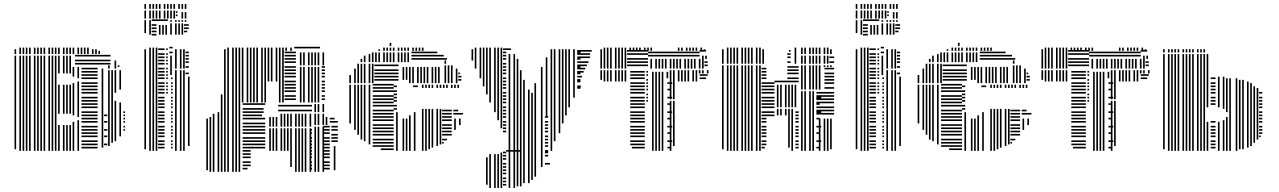

<svg xmlns="http://www.w3.org/2000/svg" viewBox="-20 -748 6343 952"><path d="M60 -8H52V-416H60ZM84 0H76V-416H84ZM100 0H92V-416H100ZM116 0H108V-416H116ZM132 0H124V-416H132ZM156 0H148V-416H156ZM172 0H164V-416H172ZM188 0H180V-416H188ZM204 0H196V-416H204ZM228 0H220V-416H228ZM244 0H236V-416H244ZM260 0H252V-416H260ZM276 0H268V-128H276ZM276 -184H268V-328H276ZM276 -384H268V-416H276ZM300 0H292V-128H300ZM300 -184H292V-328H300ZM300 -384H292V-416H300ZM316 0H308V-128H316ZM316 -184H308V-328H316ZM316 -384H308V-416H316ZM332 0H324V-128H332ZM332 -184H324V-328H332ZM332 -384H324V-416H332ZM348 0H340V-144H348ZM348 -176H340V-336H348ZM348 -368H340V-416H348ZM372 0H364V-152H372ZM372 -168H364V-344H372ZM372 -360H364V-416H372ZM464 -12H384V-20H464ZM464 -28H384V-36H464ZM464 -44H384V-52H464ZM464 -68H384V-76H464ZM464 -84H384V-92H464ZM464 -100H384V-108H464ZM464 -116H384V-124H464ZM464 -140H384V-148H464ZM464 -156H384V-164H464ZM464 -172H384V-180H464ZM464 -188H384V-196H464ZM464 -212H384V-220H464ZM464 -228H384V-236H464ZM464 -244H384V-252H464ZM464 -260H384V-268H464ZM464 -284H384V-292H464ZM464 -300H384V-308H464ZM464 -316H384V-324H464ZM464 -332H384V-340H464ZM464 -356H384V-364H464ZM464 -372H384V-380H464ZM464 -388H384V-396H464ZM464 -404H384V-412H464ZM492 -16H484V-408H492ZM512 -28H496V-36H512ZM512 -68H496V-76H512ZM512 -100H496V-108H512ZM512 -140H496V-148H512ZM512 -172H496V-180H512ZM524 -24H516V-392H524ZM540 -40H532V-392H540ZM556 -48H548V-248H556ZM556 -288H548V-392H556ZM580 -72H572V-240H580ZM580 -304H572V-392H580ZM600 -100H592V-108H600ZM600 -116H592V-124H600ZM600 -140H592V-148H600ZM600 -156H592V-164H600ZM600 -172H592V-180H600ZM600 -188H592V-196H600ZM524 -392H516V-400H524ZM540 -392H532V-400H540ZM556 -392H548V-400H556ZM580 -392H572V-400H580ZM524 -408H516V-424H524ZM556 -408H548V-432H556ZM60 -416H52V-472H60ZM84 -416H76V-472H84ZM100 -416H92V-472H100ZM116 -416H108V-472H116ZM132 -416H124V-472H132ZM156 -416H148V-472H156ZM172 -416H164V-472H172ZM188 -416H180V-472H188ZM204 -416H196V-472H204ZM228 -416H220V-472H228ZM244 -416H236V-472H244ZM260 -416H252V-472H260ZM276 -416H268V-472H276ZM300 -416H292V-472H300ZM316 -416H308V-472H316ZM332 -416H324V-472H332ZM528 -428H352V-436H528ZM528 -444H352V-452H528ZM528 -468H352V-476H528ZM556 -416H548V-448H556ZM572 -416H564V-424H572ZM60 -480H52V-504H60ZM84 -480H76V-512H84ZM100 -480H92V-512H100ZM116 -480H108V-512H116ZM132 -480H124V-512H132ZM156 -480H148V-512H156ZM172 -480H164V-512H172ZM188 -480H180V-512H188ZM204 -480H196V-512H204ZM228 -480H220V-512H228ZM244 -480H236V-512H244ZM260 -480H252V-512H260ZM276 -480H268V-512H276ZM300 -480H292V-512H300ZM316 -480H308V-512H316ZM332 -480H324V-512H332ZM348 -480H340V-512H348ZM372 -480H364V-512H372ZM388 -480H380V-512H388ZM404 -480H396V-512H404ZM420 -480H412V-512H420ZM444 -480H436V-504H444ZM460 -480H452V-504H460ZM476 -480H468V-496H476Z M704 -8H696V-504H704ZM728 0H720V-512H728ZM744 0H736V-512H744ZM760 0H752V-512H760ZM796 -12H764V-20H796ZM796 -28H764V-36H796ZM796 -44H764V-52H796ZM796 -68H764V-76H796ZM796 -84H764V-92H796ZM796 -100H764V-108H796ZM796 -116H764V-124H796ZM796 -140H764V-148H796ZM796 -156H764V-164H796ZM796 -172H764V-180H796ZM796 -188H764V-196H796ZM796 -212H764V-220H796ZM796 -228H764V-236H796ZM796 -244H764V-252H796ZM796 -260H764V-268H796ZM796 -284H764V-292H796ZM796 -300H764V-308H796ZM796 -316H764V-324H796ZM796 -332H764V-340H796ZM796 -356H764V-364H796ZM796 -372H764V-380H796ZM796 -388H764V-396H796ZM796 -404H764V-412H796ZM796 -428H764V-436H796ZM796 -444H764V-452H796ZM796 -460H764V-468H796ZM796 -476H764V-484H796ZM796 -500H764V-508H796ZM812 -284H804V-292H812ZM812 -300H804V-308H812ZM812 -316H804V-324H812ZM812 -332H804V-340H812ZM812 -356H804V-364H812ZM812 -372H804V-380H812ZM812 -388H804V-396H812ZM812 -404H804V-412H812ZM812 -428H804V-436H812ZM812 -444H804V-452H812ZM812 -460H804V-468H812ZM812 -476H804V-484H812ZM812 -500H804V-508H812ZM836 -12H828V-20H836ZM836 -28H828V-36H836ZM836 -44H828V-52H836ZM836 -68H828V-76H836ZM836 -84H828V-92H836ZM836 -100H828V-108H836ZM836 -116H828V-124H836ZM836 -140H828V-148H836ZM836 -156H828V-164H836ZM836 -172H828V-180H836ZM836 -188H828V-196H836ZM836 -212H828V-220H836ZM836 -228H828V-236H836ZM836 -244H828V-252H836ZM836 -260H828V-268H836ZM836 -284H828V-292H836ZM836 -300H828V-308H836ZM836 -316H828V-324H836ZM836 -332H828V-340H836ZM836 -356H828V-364H836ZM832 -376H824V-472H832ZM836 -484H820V-492H836ZM836 -508H820V-516H836ZM856 0H848V-400H856ZM880 0H872V-400H880ZM896 0H888V-400H896ZM920 -24H912V-368H920ZM916 -380H900V-388H916ZM856 -408H848V-504H856ZM880 -408H872V-504H880ZM896 -408H888V-504H896ZM916 -412H900V-420H916ZM916 -436H900V-444H916ZM916 -452H900V-460H916ZM916 -468H900V-476H916ZM916 -484H900V-492H916ZM704 -584H696V-648H704ZM728 -576H720V-648H728ZM756 -572H732V-580H756ZM756 -588H732V-596H756ZM756 -604H732V-612H756ZM756 -620H732V-628H756ZM756 -644H732V-652H756ZM776 -576H768V-624H776ZM792 -576H784V-624H792ZM808 -576H800V-624H808ZM812 -644H756V-652H812ZM832 -576H824V-632H832ZM856 -576H848V-632H856ZM872 -576H864V-632H872ZM888 -576H880V-632H888ZM908 -588H892V-596H908ZM916 -604H892V-612H916ZM916 -620H892V-628H916ZM832 -640H824V-648H832ZM856 -640H848V-648H856ZM872 -640H864V-648H872ZM888 -640H880V-648H888ZM904 -640H896V-648H904ZM704 -656H696V-696H704ZM728 -656H720V-696H728ZM744 -656H736V-696H744ZM760 -656H752V-696H760ZM776 -656H768V-696H776ZM800 -656H792V-696H800ZM816 -656H808V-696H816ZM832 -656H824V-696H832ZM848 -656H840V-696H848ZM860 -668H852V-676H860ZM860 -684H852V-692H860ZM888 -656H880V-688H888ZM904 -656H896V-688H904ZM704 -704H696V-728H704ZM728 -704H720V-728H728ZM744 -704H736V-728H744ZM760 -704H752V-728H760ZM776 -704H768V-728H776ZM800 -704H792V-728H800ZM816 -704H808V-728H816ZM832 -704H824V-728H832ZM848 -704H840V-728H848ZM872 -704H864V-728H872ZM888 -704H880V-728H888ZM904 -704H896V-728H904Z M1011 96H1003V-160H1011ZM1027 104H1019V-168H1027ZM1043 104H1035V-184H1043ZM1067 104H1059V-192H1067ZM1083 104H1075V-240H1083ZM1099 104H1091V-240H1099ZM1115 104H1107V-240H1115ZM1139 104H1131V-240H1139ZM1155 104H1147V-240H1155ZM1171 104H1163V-240H1171ZM1207 92H1183V84H1207ZM1223 76H1183V68H1223ZM1223 60H1183V52H1223ZM1223 36H1183V28H1223ZM1223 20H1183V12H1223ZM1223 4H1183V-4H1223ZM1295 -12H1183V-20H1295ZM1295 -28H1183V-36H1295ZM1295 -44H1183V-52H1295ZM1295 -60H1183V-68H1295ZM1295 -84H1183V-92H1295ZM1295 -100H1183V-108H1295ZM1295 -116H1183V-124H1295ZM1295 -132H1183V-140H1295ZM1295 -156H1183V-164H1295ZM1279 -172H1183V-180H1279ZM1287 -188H1183V-196H1287ZM1287 -204H1183V-212H1287ZM1295 -228H1183V-236H1295ZM1323 0H1315V-112H1323ZM1339 0H1331V-112H1339ZM1355 0H1347V-112H1355ZM1379 0H1371V-112H1379ZM1395 0H1387V-112H1395ZM1411 0H1403V-112H1411ZM1427 80H1419V-112H1427ZM1451 104H1443V-112H1451ZM1467 104H1459V-112H1467ZM1483 104H1475V-112H1483ZM1499 104H1491V-112H1499ZM1523 104H1515V-112H1523ZM1527 92H1519V84H1527ZM1527 76H1519V68H1527ZM1527 60H1519V52H1527ZM1527 36H1519V28H1527ZM1527 20H1519V12H1527ZM1527 4H1519V-4H1527ZM1527 -12H1519V-20H1527ZM1527 -28H1519V-36H1527ZM1527 -44H1519V-52H1527ZM1527 -60H1519V-68H1527ZM1527 -84H1519V-92H1527ZM1527 -100H1519V-108H1527ZM1323 -120H1315V-168H1323ZM1339 -120H1331V-168H1339ZM1355 -120H1347V-168H1355ZM1379 -120H1371V-184H1379ZM1395 -120H1387V-184H1395ZM1411 -120H1403V-184H1411ZM1427 -120H1419V-184H1427ZM1451 -120H1443V-184H1451ZM1467 -120H1459V-184H1467ZM1483 -120H1475V-184H1483ZM1499 -120H1491V-184H1499ZM1523 -120H1515V-184H1523ZM1527 -196H1359V-204H1527ZM1527 -220H1359V-228H1527ZM1547 104H1539V-120H1547ZM1563 104H1555V-120H1563ZM1587 104H1579V-120H1587ZM1615 92H1583V84H1615ZM1615 76H1583V68H1615ZM1615 60H1583V52H1615ZM1615 36H1583V28H1615ZM1615 20H1583V12H1615ZM1615 4H1583V-4H1615ZM1615 -12H1583V-20H1615ZM1615 -28H1583V-36H1615ZM1615 -44H1583V-52H1615ZM1615 -60H1583V-68H1615ZM1615 -84H1583V-92H1615ZM1615 -100H1583V-108H1615ZM1615 -116H1583V-124H1615ZM1643 96H1635V-24H1643ZM1655 -44H1623V-52H1655ZM1655 -60H1623V-68H1655ZM1655 -76H1623V-84H1655ZM1655 -100H1623V-108H1655ZM1655 -116H1623V-124H1655ZM1547 -128H1539V-184H1547ZM1563 -128H1555V-184H1563ZM1587 -128H1579V-184H1587ZM1603 -128H1595V-168H1603ZM1655 -140H1615V-148H1655ZM1639 -156H1615V-164H1639ZM1547 -192H1539V-232H1547ZM1563 -192H1555V-232H1563ZM1587 -192H1579V-232H1587ZM1083 -240H1075V-280H1083ZM1099 -240H1091V-496H1099ZM1115 -240H1107V-496H1115ZM1139 -240H1131V-496H1139ZM1155 -240H1147V-496H1155ZM1171 -240H1163V-496H1171ZM1187 -240H1179V-496H1187ZM1211 -240H1203V-496H1211ZM1227 -240H1219V-496H1227ZM1243 -240H1235V-496H1243ZM1259 -240H1251V-496H1259ZM1283 -240H1275V-496H1283ZM1299 -240H1291V-496H1299ZM1315 -344H1307V-496H1315ZM1331 -344H1323V-496H1331ZM1355 -344H1347V-496H1355ZM1371 -240H1363V-496H1371ZM1387 -240H1379V-496H1387ZM1447 -252H1391V-260H1447ZM1447 -268H1391V-276H1447ZM1447 -292H1391V-300H1447ZM1447 -308H1391V-316H1447ZM1447 -324H1391V-332H1447ZM1447 -340H1391V-348H1447ZM1447 -364H1391V-372H1447ZM1447 -380H1391V-388H1447ZM1447 -396H1391V-404H1447ZM1447 -412H1391V-420H1447ZM1447 -436H1391V-444H1447ZM1447 -452H1391V-460H1447ZM1447 -468H1391V-476H1447ZM1447 -484H1391V-492H1447ZM1475 -240H1467V-416H1475ZM1491 -240H1483V-416H1491ZM1515 -240H1507V-416H1515ZM1531 -240H1523V-416H1531ZM1547 -240H1539V-416H1547ZM1563 -240H1555V-416H1563ZM1591 -252H1575V-260H1591ZM1591 -268H1575V-276H1591ZM1591 -292H1575V-300H1591ZM1591 -308H1575V-316H1591ZM1591 -324H1575V-332H1591ZM1591 -340H1575V-348H1591ZM1591 -364H1575V-372H1591ZM1591 -380H1575V-388H1591ZM1591 -396H1575V-404H1591ZM1591 -412H1575V-420H1591ZM1475 -424H1467V-488H1475ZM1491 -424H1483V-488H1491ZM1515 -424H1507V-488H1515ZM1531 -424H1523V-488H1531ZM1547 -424H1539V-488H1547ZM1563 -424H1555V-488H1563ZM1587 -424H1579V-488H1587ZM1099 -496H1091V-504H1099ZM1115 -496H1107V-512H1115ZM1139 -496H1131V-512H1139ZM1155 -496H1147V-512H1155ZM1171 -496H1163V-512H1171ZM1187 -496H1179V-512H1187ZM1211 -496H1203V-512H1211ZM1227 -496H1219V-512H1227ZM1243 -496H1235V-512H1243ZM1259 -496H1251V-512H1259ZM1283 -496H1275V-512H1283ZM1299 -496H1291V-512H1299ZM1315 -496H1307V-512H1315ZM1331 -496H1323V-512H1331ZM1355 -496H1347V-512H1355ZM1371 -496H1363V-512H1371ZM1387 -496H1379V-512H1387ZM1403 -496H1395V-512H1403ZM1427 -496H1419V-512H1427ZM1567 -508H1439V-516H1567Z M1720 -136H1712V-328H1720ZM1744 -104H1736V-328H1744ZM1760 -80H1752V-328H1760ZM1776 -56H1768V-328H1776ZM1792 -48H1784V-328H1792ZM1816 -32H1808V-328H1816ZM1932 -4H1868V-12H1932ZM1932 -20H1828V-28H1932ZM1932 -36H1828V-44H1932ZM1932 -52H1828V-60H1932ZM1932 -76H1828V-84H1932ZM1932 -92H1828V-100H1932ZM1932 -108H1828V-116H1932ZM1932 -124H1828V-132H1932ZM1932 -148H1828V-156H1932ZM1932 -164H1828V-172H1932ZM1932 -180H1828V-188H1932ZM1932 -196H1828V-204H1932ZM1932 -220H1828V-228H1932ZM1932 -236H1828V-244H1932ZM1932 -252H1828V-260H1932ZM1932 -268H1828V-276H1932ZM1932 -292H1828V-300H1932ZM1932 -308H1828V-316H1932ZM1932 -324H1828V-332H1932ZM1952 0H1944V-192H1952ZM1948 -204H1932V-212H1948ZM1948 -220H1932V-228H1948ZM1948 -244H1932V-252H1948ZM1948 -260H1932V-268H1948ZM1948 -276H1932V-284H1948ZM1948 -292H1932V-300H1948ZM1948 -316H1932V-324H1948ZM1984 0H1976V-160H1984ZM2000 0H1992V-160H2000ZM2016 0H2008V-176H2016ZM2040 0H2032V-192H2040ZM2052 -316H2028V-324H2052ZM2080 0H2072V-208H2080ZM2096 0H2088V-208H2096ZM2112 -8H2104V-208H2112ZM2128 -16H2120V-208H2128ZM2152 -24H2144V-208H2152ZM2168 -32H2160V-208H2168ZM2180 -36H2172V-44H2180ZM2196 -52H2172V-60H2196ZM2220 -76H2172V-84H2220ZM2220 -92H2172V-100H2220ZM2220 -108H2172V-116H2220ZM2220 -124H2172V-132H2220ZM2220 -148H2172V-156H2220ZM2220 -164H2172V-172H2220ZM2220 -180H2172V-188H2220ZM2220 -196H2172V-204H2220ZM2240 -104H2232V-160H2240ZM2264 -128H2256V-160H2264ZM2276 -180H2228V-188H2276ZM2252 -196H2228V-204H2252ZM2080 -312H2072V-320H2080ZM2096 -312H2088V-320H2096ZM2112 -312H2104V-320H2112ZM2128 -312H2120V-320H2128ZM2152 -312H2144V-320H2152ZM2168 -312H2160V-320H2168ZM2184 -312H2176V-320H2184ZM2200 -312H2192V-320H2200ZM2224 -312H2216V-320H2224ZM2240 -312H2232V-320H2240ZM2256 -312H2248V-320H2256ZM2080 -320H2072V-328H2080ZM2096 -320H2088V-328H2096ZM2112 -320H2104V-328H2112ZM2128 -320H2120V-328H2128ZM2152 -320H2144V-328H2152ZM2168 -320H2160V-328H2168ZM2184 -320H2176V-328H2184ZM2200 -320H2192V-328H2200ZM2224 -320H2216V-328H2224ZM2240 -320H2232V-328H2240ZM2256 -320H2248V-328H2256ZM1720 -336H1712V-376H1720ZM1744 -336H1736V-408H1744ZM1760 -336H1752V-432H1760ZM1776 -336H1768V-432H1776ZM1792 -336H1784V-432H1792ZM1816 -336H1808V-432H1816ZM1832 -336H1824V-432H1832ZM1956 -348H1836V-356H1956ZM1956 -364H1836V-372H1956ZM1956 -380H1836V-388H1956ZM1956 -396H1836V-404H1956ZM1956 -420H1836V-428H1956ZM1984 -352H1976V-416H1984ZM2000 -352H1992V-416H2000ZM2016 -336H2008V-416H2016ZM2032 -336H2024V-416H2032ZM2056 -336H2048V-416H2056ZM2072 -336H2064V-416H2072ZM2088 -336H2080V-416H2088ZM2104 -336H2096V-416H2104ZM2128 -336H2120V-416H2128ZM2144 -336H2136V-416H2144ZM2160 -336H2152V-416H2160ZM2192 -336H2184V-424H2192ZM2208 -336H2200V-424H2208ZM2224 -336H2216V-424H2224ZM2248 -336H2240V-408H2248ZM2268 -348H2252V-356H2268ZM2268 -364H2252V-372H2268ZM2260 -380H2252V-388H2260ZM2192 -432H2184V-448H2192ZM1776 -440H1768V-456H1776ZM1792 -440H1784V-472H1792ZM1816 -440H1808V-480H1816ZM1832 -440H1824V-488H1832ZM1848 -440H1840V-488H1848ZM1864 -440H1856V-488H1864ZM1888 -440H1880V-488H1888ZM1904 -440H1896V-488H1904ZM1920 -440H1912V-488H1920ZM1936 -440H1928V-488H1936ZM1960 -440H1952V-488H1960ZM1976 -440H1968V-488H1976ZM1992 -440H1984V-488H1992ZM2008 -440H2000V-488H2008ZM2196 -452H2020V-460H2196ZM2180 -468H2020V-476H2180ZM2148 -484H2020V-492H2148ZM1864 -496H1856V-504H1864ZM1888 -496H1880V-512H1888ZM1904 -496H1896V-512H1904ZM1920 -496H1912V-512H1920ZM1936 -496H1928V-512H1936ZM1960 -496H1952V-512H1960ZM1976 -496H1968V-512H1976ZM1992 -496H1984V-512H1992ZM2008 -496H2000V-512H2008ZM2032 -496H2024V-512H2032ZM2048 -496H2040V-512H2048ZM2064 -496H2056V-512H2064ZM2080 -496H2072V-512H2080ZM1920 -520H1912V-536H1920Z M2326 -448H2318V-504H2326ZM2342 -408H2334V-512H2342ZM2366 -360H2358V-512H2366ZM2382 -320H2374V-512H2382ZM2398 168H2390V32H2398ZM2398 -280H2390V-512H2398ZM2414 184H2406V16H2414ZM2414 -240H2406V-512H2414ZM2438 184H2430V16H2438ZM2438 -192H2430V-512H2438ZM2454 184H2446V16H2454ZM2454 -152H2446V-512H2454ZM2470 184H2462V8H2470ZM2470 -112H2462V-512H2470ZM2490 172H2474V164H2490ZM2490 156H2474V148H2490ZM2490 140H2474V132H2490ZM2490 116H2474V108H2490ZM2490 100H2474V92H2490ZM2490 84H2474V76H2490ZM2490 68H2474V60H2490ZM2490 44H2474V36H2490ZM2490 28H2474V20H2490ZM2490 12H2474V4H2490ZM2562 4H2490V-4H2562ZM2490 -92H2474V-100H2490ZM2490 -108H2474V-116H2490ZM2490 -124H2474V-132H2490ZM2490 -140H2474V-148H2490ZM2490 -164H2474V-172H2490ZM2490 -180H2474V-188H2490ZM2490 -196H2474V-204H2490ZM2490 -212H2474V-220H2490ZM2490 -236H2474V-244H2490ZM2490 -252H2474V-260H2490ZM2490 -268H2474V-276H2490ZM2490 -284H2474V-292H2490ZM2490 -308H2474V-316H2490ZM2490 -324H2474V-332H2490ZM2490 -340H2474V-348H2490ZM2490 -356H2474V-364H2490ZM2490 -380H2474V-388H2490ZM2490 -396H2474V-404H2490ZM2490 -412H2474V-420H2490ZM2490 -428H2474V-436H2490ZM2490 -452H2474V-460H2490ZM2490 -468H2474V-476H2490ZM2490 -484H2474V-492H2490ZM2490 -500H2474V-508H2490ZM2510 184H2502V-480H2510ZM2534 184H2526V-480H2534ZM2550 176H2542V-456H2550ZM2566 176H2558V-400H2566ZM2582 160H2574V-352H2582ZM2606 160H2598V-304H2606ZM2622 144H2614V-288H2622ZM2638 128H2630V-336H2638ZM2514 -500H2490V-508H2514ZM2670 80H2662V-168H2670ZM2707 68H2682V60H2707ZM2698 28H2682V20H2698ZM2698 12H2682V4H2698ZM2698 4H2682V-4H2698ZM2698 -20H2682V-28H2698ZM2698 -36H2682V-44H2698ZM2698 -52H2682V-60H2698ZM2698 -68H2682V-76H2698ZM2698 -92H2682V-100H2698ZM2698 -108H2682V-116H2698ZM2698 -124H2682V-132H2698ZM2698 -140H2682V-148H2698ZM2698 -164H2682V-172H2698ZM2670 -168H2662V-416H2670ZM2694 -168H2686V-464H2694ZM2718 0H2710V-504H2718ZM2734 -48H2726V-504H2734ZM2758 -88H2750V-504H2758ZM2774 -136H2766V-504H2774ZM2790 -176H2782V-504H2790ZM2806 -216H2798V-504H2806ZM2830 -264H2822V-504H2830ZM2858 -308H2842V-316H2858ZM2858 -340H2842V-348H2858ZM2858 -380H2842V-388H2858ZM2858 -412H2842V-420H2858ZM2858 -452H2842V-460H2858ZM2858 -484H2842V-492H2858ZM2860 -316H2842V-324H2860ZM2858 -348H2842V-356H2858ZM2866 -364H2842V-372H2866ZM2874 -388H2842V-396H2874ZM2882 -404H2842V-412H2882ZM2890 -420H2842V-428H2890ZM2898 -436H2842V-444H2898ZM2906 -460H2842V-468H2906ZM2906 -476H2842V-484H2906ZM2914 -492H2842V-500H2914Z M2965 -352H2957V-400H2965ZM2981 -344H2973V-400H2981ZM2997 -344H2989V-400H2997ZM3013 -344H3005V-400H3013ZM3037 -344H3029V-400H3037ZM3053 -344H3045V-400H3053ZM3069 -344H3061V-400H3069ZM3085 -344H3077V-400H3085ZM3177 -12H3113V-20H3177ZM3177 -28H3105V-36H3177ZM3177 -44H3105V-52H3177ZM3177 -68H3105V-76H3177ZM3177 -84H3105V-92H3177ZM3177 -100H3105V-108H3177ZM3177 -116H3105V-124H3177ZM3177 -140H3105V-148H3177ZM3177 -156H3105V-164H3177ZM3177 -172H3105V-180H3177ZM3177 -188H3105V-196H3177ZM3177 -212H3105V-220H3177ZM3177 -228H3105V-236H3177ZM3177 -244H3105V-252H3177ZM3177 -260H3105V-268H3177ZM3177 -284H3105V-292H3177ZM3177 -300H3105V-308H3177ZM3177 -316H3105V-324H3177ZM3177 -332H3105V-340H3177ZM3177 -356H3105V-364H3177ZM3177 -372H3105V-380H3177ZM3177 -388H3105V-396H3177ZM3193 -244H3185V-252H3193ZM3193 -260H3185V-268H3193ZM3193 -276H3185V-284H3193ZM3193 -300H3185V-308H3193ZM3193 -316H3185V-324H3193ZM3193 -332H3185V-340H3193ZM3193 -348H3185V-356H3193ZM3193 -372H3185V-380H3193ZM3193 -388H3185V-396H3193ZM3221 0H3213V-360H3221ZM3237 0H3229V-360H3237ZM3253 0H3245V-360H3253ZM3269 0H3261V-360H3269ZM3305 -12H3289V-20H3305ZM3313 -44H3289V-52H3313ZM3305 -84H3289V-92H3305ZM3313 -116H3289V-124H3313ZM3305 -156H3289V-164H3305ZM3313 -188H3289V-196H3313ZM3305 -228H3289V-236H3305ZM3313 -260H3289V-268H3313ZM3305 -300H3289V-308H3305ZM3313 -332H3289V-340H3313ZM3221 -360H3213V-392H3221ZM3237 -360H3229V-392H3237ZM3253 -360H3245V-392H3253ZM3269 -360H3261V-392H3269ZM3293 -360H3285V-392H3293ZM3309 0H3301V-248H3309ZM3325 -24H3317V-248H3325ZM3309 -256H3301V-384H3309ZM3325 -256H3317V-384H3325ZM3349 -344H3341V-384H3349ZM3365 -344H3357V-384H3365ZM3381 -344H3373V-384H3381ZM3397 -344H3389V-384H3397ZM3421 -344H3413V-384H3421ZM3437 -344H3429V-384H3437ZM3481 -356H3449V-364H3481ZM3489 -372H3449V-380H3489ZM3309 -384H3301V-400H3309ZM3325 -384H3317V-400H3325ZM3349 -384H3341V-400H3349ZM3365 -384H3357V-400H3365ZM3381 -384H3373V-400H3381ZM3397 -384H3389V-400H3397ZM3421 -384H3413V-400H3421ZM3437 -384H3429V-400H3437ZM3453 -384H3445V-400H3453ZM3469 -384H3461V-400H3469ZM3493 -384H3485V-400H3493ZM2965 -408H2957V-496H2965ZM2981 -408H2973V-496H2981ZM2997 -408H2989V-496H2997ZM3013 -408H3005V-496H3013ZM3037 -408H3029V-496H3037ZM3053 -408H3045V-496H3053ZM3069 -408H3061V-496H3069ZM3085 -408H3077V-496H3085ZM3193 -420H3089V-428H3193ZM3193 -436H3089V-444H3193ZM3193 -452H3089V-460H3193ZM3193 -476H3089V-484H3193ZM3193 -492H3089V-500H3193ZM3213 -408H3205V-456H3213ZM3237 -408H3229V-456H3237ZM3253 -408H3245V-456H3253ZM3269 -408H3261V-456H3269ZM3285 -408H3277V-456H3285ZM3309 -408H3301V-456H3309ZM3325 -408H3317V-456H3325ZM3341 -408H3333V-456H3341ZM3357 -408H3349V-456H3357ZM3381 -408H3373V-456H3381ZM3397 -408H3389V-456H3397ZM3413 -408H3405V-456H3413ZM3429 -408H3421V-456H3429ZM3453 -408H3445V-456H3453ZM3449 -468H3193V-476H3449ZM3449 -484H3193V-492H3449ZM3469 -408H3461V-456H3469ZM3489 -420H3473V-428H3489ZM3489 -436H3473V-444H3489ZM3469 -456H3461V-472H3469ZM3485 -456H3477V-472H3485ZM3481 -492H3449V-500H3481ZM2965 -496H2957V-504H2965ZM2981 -496H2973V-512H2981ZM2997 -496H2989V-512H2997ZM3013 -496H3005V-512H3013ZM3037 -496H3029V-512H3037ZM3053 -496H3045V-512H3053ZM3069 -496H3061V-512H3069ZM3085 -496H3077V-512H3085ZM3109 -496H3101V-512H3109ZM3125 -496H3117V-512H3125ZM3141 -496H3133V-512H3141ZM3157 -496H3149V-512H3157ZM3181 -496H3173V-512H3181ZM3197 -496H3189V-512H3197ZM3213 -496H3205V-512H3213ZM3349 -496H3341V-512H3349ZM3365 -496H3357V-512H3365ZM3389 -496H3381V-512H3389ZM3405 -496H3397V-512H3405ZM3421 -496H3413V-512H3421ZM3437 -496H3429V-512H3437ZM3461 -496H3453V-512H3461ZM3477 -496H3469V-504H3477Z M3568 -8H3560V-424H3568ZM3592 0H3584V-424H3592ZM3608 0H3600V-424H3608ZM3624 0H3616V-424H3624ZM3640 0H3632V-424H3640ZM3664 0H3656V-424H3664ZM3680 0H3672V-424H3680ZM3696 0H3688V-424H3696ZM3712 0H3704V-424H3712ZM3736 0H3728V-424H3736ZM3752 0H3744V-424H3752ZM3772 -12H3756V-20H3772ZM3780 -28H3756V-36H3780ZM3780 -44H3756V-52H3780ZM3780 -68H3756V-76H3780ZM3780 -84H3756V-92H3780ZM3780 -100H3756V-108H3780ZM3780 -116H3756V-124H3780ZM3780 -140H3756V-148H3780ZM3780 -156H3756V-164H3780ZM3820 -172H3756V-180H3820ZM3820 -188H3756V-196H3820ZM3820 -212H3756V-220H3820ZM3820 -228H3756V-236H3820ZM3820 -244H3756V-252H3820ZM3820 -260H3756V-268H3820ZM3820 -284H3756V-292H3820ZM3820 -300H3756V-308H3820ZM3820 -316H3756V-324H3820ZM3820 -332H3756V-340H3820ZM3780 -356H3756V-364H3780ZM3780 -372H3756V-380H3780ZM3780 -388H3756V-396H3780ZM3780 -404H3756V-412H3780ZM3840 -176H3832V-208H3840ZM3856 -176H3848V-208H3856ZM3880 -176H3872V-208H3880ZM3896 -16H3888V-208H3896ZM3912 0H3904V-208H3912ZM3940 -12H3924V-20H3940ZM3940 -28H3924V-36H3940ZM3940 -44H3924V-52H3940ZM3940 -68H3924V-76H3940ZM3940 -84H3924V-92H3940ZM3940 -100H3924V-108H3940ZM3940 -116H3924V-124H3940ZM3940 -140H3924V-148H3940ZM3940 -156H3924V-164H3940ZM3940 -172H3924V-180H3940ZM3940 -188H3924V-196H3940ZM3840 -216H3832V-328H3840ZM3856 -216H3848V-328H3856ZM3880 -216H3872V-328H3880ZM3896 -216H3888V-328H3896ZM3912 -216H3904V-328H3912ZM3928 -216H3920V-328H3928ZM3940 -340H3820V-348H3940ZM3940 -356H3884V-364H3940ZM3940 -380H3884V-388H3940ZM3940 -396H3884V-404H3940ZM3940 -412H3884V-420H3940ZM3960 0H3952V-296H3960ZM3976 0H3968V-296H3976ZM4000 0H3992V-296H4000ZM4016 0H4008V-296H4016ZM4044 -12H4028V-20H4044ZM4052 -44H4028V-52H4052ZM4044 -84H4028V-92H4044ZM4052 -116H4028V-124H4052ZM4044 -156H4028V-164H4044ZM4052 -188H4028V-196H4052ZM4044 -228H4028V-236H4044ZM4052 -260H4028V-268H4052ZM4048 0H4040V-160H4048ZM4072 0H4064V-160H4072ZM4088 0H4080V-160H4088ZM4104 -8H4096V-160H4104ZM4116 -180H4028V-188H4116ZM4116 -196H4028V-204H4116ZM4116 -212H4028V-220H4116ZM4116 -236H4028V-244H4116ZM4116 -252H4028V-260H4116ZM4116 -268H4028V-276H4116ZM4116 -284H4028V-292H4116ZM3960 -304H3952V-416H3960ZM3976 -304H3968V-416H3976ZM4000 -304H3992V-416H4000ZM4016 -304H4008V-416H4016ZM4032 -304H4024V-416H4032ZM4048 -304H4040V-416H4048ZM4116 -308H4068V-316H4116ZM4116 -332H4068V-340H4116ZM4116 -348H4068V-356H4116ZM4116 -364H4068V-372H4116ZM4116 -380H4068V-388H4116ZM4116 -404H4068V-412H4116ZM3960 -416H3952V-424H3960ZM3976 -416H3968V-424H3976ZM4000 -416H3992V-424H4000ZM4016 -416H4008V-424H4016ZM4032 -416H4024V-424H4032ZM4048 -416H4040V-424H4048ZM4072 -416H4064V-424H4072ZM4088 -416H4080V-424H4088ZM4104 -416H4096V-424H4104ZM3568 -432H3560V-504H3568ZM3592 -432H3584V-512H3592ZM3608 -432H3600V-512H3608ZM3624 -432H3616V-512H3624ZM3640 -432H3632V-512H3640ZM3664 -432H3656V-512H3664ZM3680 -432H3672V-512H3680ZM3696 -432H3688V-512H3696ZM3712 -432H3704V-512H3712ZM3736 -432H3728V-512H3736ZM3752 -432H3744V-512H3752ZM3768 -432H3760V-504H3768ZM3900 -436H3884V-444H3900ZM3900 -460H3884V-468H3900ZM3900 -476H3884V-484H3900ZM3900 -492H3892V-500H3900ZM3928 -432H3920V-512H3928ZM3960 -432H3952V-472H3960ZM3976 -432H3968V-472H3976ZM4000 -432H3992V-472H4000ZM4016 -432H4008V-472H4016ZM4032 -432H4024V-472H4032ZM4048 -432H4040V-472H4048ZM4072 -432H4064V-472H4072ZM4088 -432H4080V-472H4088ZM4116 -436H4092V-444H4116ZM4116 -460H4092V-468H4116ZM3960 -480H3952V-512H3960ZM3976 -480H3968V-512H3976ZM4000 -480H3992V-512H4000ZM4016 -480H4008V-512H4016ZM4032 -480H4024V-512H4032ZM4048 -480H4040V-512H4048ZM4072 -480H4064V-512H4072ZM4088 -480H4080V-512H4088ZM4104 -480H4096V-504H4104Z M4231 -8H4223V-504H4231ZM4255 0H4247V-512H4255ZM4271 0H4263V-512H4271ZM4287 0H4279V-512H4287ZM4323 -12H4291V-20H4323ZM4323 -28H4291V-36H4323ZM4323 -44H4291V-52H4323ZM4323 -68H4291V-76H4323ZM4323 -84H4291V-92H4323ZM4323 -100H4291V-108H4323ZM4323 -116H4291V-124H4323ZM4323 -140H4291V-148H4323ZM4323 -156H4291V-164H4323ZM4323 -172H4291V-180H4323ZM4323 -188H4291V-196H4323ZM4323 -212H4291V-220H4323ZM4323 -228H4291V-236H4323ZM4323 -244H4291V-252H4323ZM4323 -260H4291V-268H4323ZM4323 -284H4291V-292H4323ZM4323 -300H4291V-308H4323ZM4323 -316H4291V-324H4323ZM4323 -332H4291V-340H4323ZM4323 -356H4291V-364H4323ZM4323 -372H4291V-380H4323ZM4323 -388H4291V-396H4323ZM4323 -404H4291V-412H4323ZM4323 -428H4291V-436H4323ZM4323 -444H4291V-452H4323ZM4323 -460H4291V-468H4323ZM4323 -476H4291V-484H4323ZM4323 -500H4291V-508H4323ZM4339 -284H4331V-292H4339ZM4339 -300H4331V-308H4339ZM4339 -316H4331V-324H4339ZM4339 -332H4331V-340H4339ZM4339 -356H4331V-364H4339ZM4339 -372H4331V-380H4339ZM4339 -388H4331V-396H4339ZM4339 -404H4331V-412H4339ZM4339 -428H4331V-436H4339ZM4339 -444H4331V-452H4339ZM4339 -460H4331V-468H4339ZM4339 -476H4331V-484H4339ZM4339 -500H4331V-508H4339ZM4363 -12H4355V-20H4363ZM4363 -28H4355V-36H4363ZM4363 -44H4355V-52H4363ZM4363 -68H4355V-76H4363ZM4363 -84H4355V-92H4363ZM4363 -100H4355V-108H4363ZM4363 -116H4355V-124H4363ZM4363 -140H4355V-148H4363ZM4363 -156H4355V-164H4363ZM4363 -172H4355V-180H4363ZM4363 -188H4355V-196H4363ZM4363 -212H4355V-220H4363ZM4363 -228H4355V-236H4363ZM4363 -244H4355V-252H4363ZM4363 -260H4355V-268H4363ZM4363 -284H4355V-292H4363ZM4363 -300H4355V-308H4363ZM4363 -316H4355V-324H4363ZM4363 -332H4355V-340H4363ZM4363 -356H4355V-364H4363ZM4359 -376H4351V-472H4359ZM4363 -484H4347V-492H4363ZM4363 -508H4347V-516H4363ZM4383 0H4375V-400H4383ZM4407 0H4399V-400H4407ZM4423 0H4415V-400H4423ZM4447 -24H4439V-368H4447ZM4443 -380H4427V-388H4443ZM4383 -408H4375V-504H4383ZM4407 -408H4399V-504H4407ZM4423 -408H4415V-504H4423ZM4443 -412H4427V-420H4443ZM4443 -436H4427V-444H4443ZM4443 -452H4427V-460H4443ZM4443 -468H4427V-476H4443ZM4443 -484H4427V-492H4443ZM4231 -584H4223V-648H4231ZM4255 -576H4247V-648H4255ZM4283 -572H4259V-580H4283ZM4283 -588H4259V-596H4283ZM4283 -604H4259V-612H4283ZM4283 -620H4259V-628H4283ZM4283 -644H4259V-652H4283ZM4303 -576H4295V-624H4303ZM4319 -576H4311V-624H4319ZM4335 -576H4327V-624H4335ZM4339 -644H4283V-652H4339ZM4359 -576H4351V-632H4359ZM4383 -576H4375V-632H4383ZM4399 -576H4391V-632H4399ZM4415 -576H4407V-632H4415ZM4435 -588H4419V-596H4435ZM4443 -604H4419V-612H4443ZM4443 -620H4419V-628H4443ZM4359 -640H4351V-648H4359ZM4383 -640H4375V-648H4383ZM4399 -640H4391V-648H4399ZM4415 -640H4407V-648H4415ZM4431 -640H4423V-648H4431ZM4231 -656H4223V-696H4231ZM4255 -656H4247V-696H4255ZM4271 -656H4263V-696H4271ZM4287 -656H4279V-696H4287ZM4303 -656H4295V-696H4303ZM4327 -656H4319V-696H4327ZM4343 -656H4335V-696H4343ZM4359 -656H4351V-696H4359ZM4375 -656H4367V-696H4375ZM4387 -668H4379V-676H4387ZM4387 -684H4379V-692H4387ZM4415 -656H4407V-688H4415ZM4431 -656H4423V-688H4431ZM4231 -704H4223V-728H4231ZM4255 -704H4247V-728H4255ZM4271 -704H4263V-728H4271ZM4287 -704H4279V-728H4287ZM4303 -704H4295V-728H4303ZM4327 -704H4319V-728H4327ZM4343 -704H4335V-728H4343ZM4359 -704H4351V-728H4359ZM4375 -704H4367V-728H4375ZM4399 -704H4391V-728H4399ZM4415 -704H4407V-728H4415ZM4431 -704H4423V-728H4431Z M4538 -136H4530V-328H4538ZM4562 -104H4554V-328H4562ZM4578 -80H4570V-328H4578ZM4594 -56H4586V-328H4594ZM4610 -48H4602V-328H4610ZM4634 -32H4626V-328H4634ZM4750 -4H4686V-12H4750ZM4750 -20H4646V-28H4750ZM4750 -36H4646V-44H4750ZM4750 -52H4646V-60H4750ZM4750 -76H4646V-84H4750ZM4750 -92H4646V-100H4750ZM4750 -108H4646V-116H4750ZM4750 -124H4646V-132H4750ZM4750 -148H4646V-156H4750ZM4750 -164H4646V-172H4750ZM4750 -180H4646V-188H4750ZM4750 -196H4646V-204H4750ZM4750 -220H4646V-228H4750ZM4750 -236H4646V-244H4750ZM4750 -252H4646V-260H4750ZM4750 -268H4646V-276H4750ZM4750 -292H4646V-300H4750ZM4750 -308H4646V-316H4750ZM4750 -324H4646V-332H4750ZM4770 0H4762V-192H4770ZM4766 -204H4750V-212H4766ZM4766 -220H4750V-228H4766ZM4766 -244H4750V-252H4766ZM4766 -260H4750V-268H4766ZM4766 -276H4750V-284H4766ZM4766 -292H4750V-300H4766ZM4766 -316H4750V-324H4766ZM4802 0H4794V-160H4802ZM4818 0H4810V-160H4818ZM4834 0H4826V-176H4834ZM4858 0H4850V-192H4858ZM4870 -316H4846V-324H4870ZM4898 0H4890V-208H4898ZM4914 0H4906V-208H4914ZM4930 -8H4922V-208H4930ZM4946 -16H4938V-208H4946ZM4970 -24H4962V-208H4970ZM4986 -32H4978V-208H4986ZM4998 -36H4990V-44H4998ZM5014 -52H4990V-60H5014ZM5038 -76H4990V-84H5038ZM5038 -92H4990V-100H5038ZM5038 -108H4990V-116H5038ZM5038 -124H4990V-132H5038ZM5038 -148H4990V-156H5038ZM5038 -164H4990V-172H5038ZM5038 -180H4990V-188H5038ZM5038 -196H4990V-204H5038ZM5058 -104H5050V-160H5058ZM5082 -128H5074V-160H5082ZM5094 -180H5046V-188H5094ZM5070 -196H5046V-204H5070ZM4898 -312H4890V-320H4898ZM4914 -312H4906V-320H4914ZM4930 -312H4922V-320H4930ZM4946 -312H4938V-320H4946ZM4970 -312H4962V-320H4970ZM4986 -312H4978V-320H4986ZM5002 -312H4994V-320H5002ZM5018 -312H5010V-320H5018ZM5042 -312H5034V-320H5042ZM5058 -312H5050V-320H5058ZM5074 -312H5066V-320H5074ZM4898 -320H4890V-328H4898ZM4914 -320H4906V-328H4914ZM4930 -320H4922V-328H4930ZM4946 -320H4938V-328H4946ZM4970 -320H4962V-328H4970ZM4986 -320H4978V-328H4986ZM5002 -320H4994V-328H5002ZM5018 -320H5010V-328H5018ZM5042 -320H5034V-328H5042ZM5058 -320H5050V-328H5058ZM5074 -320H5066V-328H5074ZM4538 -336H4530V-376H4538ZM4562 -336H4554V-408H4562ZM4578 -336H4570V-432H4578ZM4594 -336H4586V-432H4594ZM4610 -336H4602V-432H4610ZM4634 -336H4626V-432H4634ZM4650 -336H4642V-432H4650ZM4774 -348H4654V-356H4774ZM4774 -364H4654V-372H4774ZM4774 -380H4654V-388H4774ZM4774 -396H4654V-404H4774ZM4774 -420H4654V-428H4774ZM4802 -352H4794V-416H4802ZM4818 -352H4810V-416H4818ZM4834 -336H4826V-416H4834ZM4850 -336H4842V-416H4850ZM4874 -336H4866V-416H4874ZM4890 -336H4882V-416H4890ZM4906 -336H4898V-416H4906ZM4922 -336H4914V-416H4922ZM4946 -336H4938V-416H4946ZM4962 -336H4954V-416H4962ZM4978 -336H4970V-416H4978ZM5010 -336H5002V-424H5010ZM5026 -336H5018V-424H5026ZM5042 -336H5034V-424H5042ZM5066 -336H5058V-408H5066ZM5086 -348H5070V-356H5086ZM5086 -364H5070V-372H5086ZM5078 -380H5070V-388H5078ZM5010 -432H5002V-448H5010ZM4594 -440H4586V-456H4594ZM4610 -440H4602V-472H4610ZM4634 -440H4626V-480H4634ZM4650 -440H4642V-488H4650ZM4666 -440H4658V-488H4666ZM4682 -440H4674V-488H4682ZM4706 -440H4698V-488H4706ZM4722 -440H4714V-488H4722ZM4738 -440H4730V-488H4738ZM4754 -440H4746V-488H4754ZM4778 -440H4770V-488H4778ZM4794 -440H4786V-488H4794ZM4810 -440H4802V-488H4810ZM4826 -440H4818V-488H4826ZM5014 -452H4838V-460H5014ZM4998 -468H4838V-476H4998ZM4966 -484H4838V-492H4966ZM4682 -496H4674V-504H4682ZM4706 -496H4698V-512H4706ZM4722 -496H4714V-512H4722ZM4738 -496H4730V-512H4738ZM4754 -496H4746V-512H4754ZM4778 -496H4770V-512H4778ZM4794 -496H4786V-512H4794ZM4810 -496H4802V-512H4810ZM4826 -496H4818V-512H4826ZM4850 -496H4842V-512H4850ZM4866 -496H4858V-512H4866ZM4882 -496H4874V-512H4882ZM4898 -496H4890V-512H4898ZM4738 -520H4730V-536H4738Z M5152 -352H5144V-400H5152ZM5168 -344H5160V-400H5168ZM5184 -344H5176V-400H5184ZM5200 -344H5192V-400H5200ZM5224 -344H5216V-400H5224ZM5240 -344H5232V-400H5240ZM5256 -344H5248V-400H5256ZM5272 -344H5264V-400H5272ZM5364 -12H5300V-20H5364ZM5364 -28H5292V-36H5364ZM5364 -44H5292V-52H5364ZM5364 -68H5292V-76H5364ZM5364 -84H5292V-92H5364ZM5364 -100H5292V-108H5364ZM5364 -116H5292V-124H5364ZM5364 -140H5292V-148H5364ZM5364 -156H5292V-164H5364ZM5364 -172H5292V-180H5364ZM5364 -188H5292V-196H5364ZM5364 -212H5292V-220H5364ZM5364 -228H5292V-236H5364ZM5364 -244H5292V-252H5364ZM5364 -260H5292V-268H5364ZM5364 -284H5292V-292H5364ZM5364 -300H5292V-308H5364ZM5364 -316H5292V-324H5364ZM5364 -332H5292V-340H5364ZM5364 -356H5292V-364H5364ZM5364 -372H5292V-380H5364ZM5364 -388H5292V-396H5364ZM5380 -244H5372V-252H5380ZM5380 -260H5372V-268H5380ZM5380 -276H5372V-284H5380ZM5380 -300H5372V-308H5380ZM5380 -316H5372V-324H5380ZM5380 -332H5372V-340H5380ZM5380 -348H5372V-356H5380ZM5380 -372H5372V-380H5380ZM5380 -388H5372V-396H5380ZM5408 0H5400V-360H5408ZM5424 0H5416V-360H5424ZM5440 0H5432V-360H5440ZM5456 0H5448V-360H5456ZM5492 -12H5476V-20H5492ZM5500 -44H5476V-52H5500ZM5492 -84H5476V-92H5492ZM5500 -116H5476V-124H5500ZM5492 -156H5476V-164H5492ZM5500 -188H5476V-196H5500ZM5492 -228H5476V-236H5492ZM5500 -260H5476V-268H5500ZM5492 -300H5476V-308H5492ZM5500 -332H5476V-340H5500ZM5408 -360H5400V-392H5408ZM5424 -360H5416V-392H5424ZM5440 -360H5432V-392H5440ZM5456 -360H5448V-392H5456ZM5480 -360H5472V-392H5480ZM5496 0H5488V-248H5496ZM5512 -24H5504V-248H5512ZM5496 -256H5488V-384H5496ZM5512 -256H5504V-384H5512ZM5536 -344H5528V-384H5536ZM5552 -344H5544V-384H5552ZM5568 -344H5560V-384H5568ZM5584 -344H5576V-384H5584ZM5608 -344H5600V-384H5608ZM5624 -344H5616V-384H5624ZM5668 -356H5636V-364H5668ZM5676 -372H5636V-380H5676ZM5496 -384H5488V-400H5496ZM5512 -384H5504V-400H5512ZM5536 -384H5528V-400H5536ZM5552 -384H5544V-400H5552ZM5568 -384H5560V-400H5568ZM5584 -384H5576V-400H5584ZM5608 -384H5600V-400H5608ZM5624 -384H5616V-400H5624ZM5640 -384H5632V-400H5640ZM5656 -384H5648V-400H5656ZM5680 -384H5672V-400H5680ZM5152 -408H5144V-496H5152ZM5168 -408H5160V-496H5168ZM5184 -408H5176V-496H5184ZM5200 -408H5192V-496H5200ZM5224 -408H5216V-496H5224ZM5240 -408H5232V-496H5240ZM5256 -408H5248V-496H5256ZM5272 -408H5264V-496H5272ZM5380 -420H5276V-428H5380ZM5380 -436H5276V-444H5380ZM5380 -452H5276V-460H5380ZM5380 -476H5276V-484H5380ZM5380 -492H5276V-500H5380ZM5400 -408H5392V-456H5400ZM5424 -408H5416V-456H5424ZM5440 -408H5432V-456H5440ZM5456 -408H5448V-456H5456ZM5472 -408H5464V-456H5472ZM5496 -408H5488V-456H5496ZM5512 -408H5504V-456H5512ZM5528 -408H5520V-456H5528ZM5544 -408H5536V-456H5544ZM5568 -408H5560V-456H5568ZM5584 -408H5576V-456H5584ZM5600 -408H5592V-456H5600ZM5616 -408H5608V-456H5616ZM5640 -408H5632V-456H5640ZM5636 -468H5380V-476H5636ZM5636 -484H5380V-492H5636ZM5656 -408H5648V-456H5656ZM5676 -420H5660V-428H5676ZM5676 -436H5660V-444H5676ZM5656 -456H5648V-472H5656ZM5672 -456H5664V-472H5672ZM5668 -492H5636V-500H5668ZM5152 -496H5144V-504H5152ZM5168 -496H5160V-512H5168ZM5184 -496H5176V-512H5184ZM5200 -496H5192V-512H5200ZM5224 -496H5216V-512H5224ZM5240 -496H5232V-512H5240ZM5256 -496H5248V-512H5256ZM5272 -496H5264V-512H5272ZM5296 -496H5288V-512H5296ZM5312 -496H5304V-512H5312ZM5328 -496H5320V-512H5328ZM5344 -496H5336V-512H5344ZM5368 -496H5360V-512H5368ZM5384 -496H5376V-512H5384ZM5400 -496H5392V-512H5400ZM5536 -496H5528V-512H5536ZM5552 -496H5544V-512H5552ZM5576 -496H5568V-512H5576ZM5592 -496H5584V-512H5592ZM5608 -496H5600V-512H5608ZM5624 -496H5616V-512H5624ZM5648 -496H5640V-512H5648ZM5664 -496H5656V-504H5664Z M5755 -8H5747V-480H5755ZM5779 0H5771V-480H5779ZM5795 0H5787V-480H5795ZM5811 0H5803V-480H5811ZM5827 0H5819V-480H5827ZM5851 0H5843V-480H5851ZM5867 0H5859V-480H5867ZM5883 0H5875V-480H5883ZM5899 0H5891V-480H5899ZM5923 0H5915V-480H5923ZM5939 0H5931V-480H5939ZM5955 0H5947V-480H5955ZM5971 0H5963V-144H5971ZM5971 -216H5963V-480H5971ZM6007 -12H5983V-20H6007ZM6007 -28H5983V-36H6007ZM6007 -44H5983V-52H6007ZM6007 -68H5983V-76H6007ZM6007 -84H5983V-92H6007ZM6007 -100H5983V-108H6007ZM6007 -116H5983V-124H6007ZM6007 -140H5983V-148H6007ZM6007 -228H5983V-236H6007ZM6007 -244H5983V-252H6007ZM6007 -260H5983V-268H6007ZM6007 -284H5983V-292H6007ZM6007 -300H5983V-308H6007ZM6007 -316H5983V-324H6007ZM6007 -332H5983V-340H6007ZM6007 -356H5983V-364H6007ZM6027 0H6019V-144H6027ZM6027 -216H6019V-368H6027ZM6051 0H6043V-152H6051ZM6051 -208H6043V-368H6051ZM6067 0H6059V-168H6067ZM6067 -192H6059V-360H6067ZM6083 0H6075V-360H6083ZM6115 0H6107V-360H6115ZM6131 -8H6123V-352H6131ZM6147 -8H6139V-352H6147ZM6171 -16H6163V-344H6171ZM6187 -24H6179V-336H6187ZM6203 -40H6195V-320H6203ZM6219 -56H6211V-312H6219ZM6231 -68H6223V-76H6231ZM6239 -84H6223V-92H6239ZM6239 -100H6223V-108H6239ZM6239 -116H6223V-124H6239ZM6239 -140H6223V-148H6239ZM6239 -156H6223V-164H6239ZM6239 -172H6223V-180H6239ZM6239 -188H6223V-196H6239ZM6239 -212H6223V-220H6239ZM6239 -228H6223V-236H6239ZM6239 -244H6223V-252H6239ZM6239 -260H6223V-268H6239ZM6239 -284H6223V-292H6239ZM5755 -488H5747V-504H5755ZM5779 -488H5771V-504H5779ZM5795 -488H5787V-504H5795ZM5811 -488H5803V-504H5811ZM5827 -488H5819V-504H5827ZM5851 -488H5843V-504H5851ZM5867 -488H5859V-504H5867ZM5883 -488H5875V-504H5883ZM5899 -488H5891V-504H5899ZM5923 -488H5915V-504H5923ZM5939 -488H5931V-504H5939ZM5955 -488H5947V-504H5955Z"/></svg>

Font: Rubik Lines
Style: Regular
Weight: 400
Designer: Hubert and Fischer, NaN
Foundry: Hubert and Fischer, NaN
Version: Version 2.201